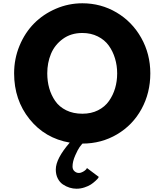

<svg xmlns="http://www.w3.org/2000/svg" viewBox="-20 -860 1002 1170"><path d="M268 -413Q268 -365 280 -322.5Q292 -280 316.5 -244.5Q341 -209 383.5 -188Q426 -167 482 -167Q536 -167 577.5 -188Q619 -209 644 -244.5Q669 -280 681.5 -322.5Q694 -365 694 -413Q694 -460 681 -503.5Q668 -547 643 -582Q618 -617 576 -638Q534 -659 482 -659Q412 -659 362.5 -622.5Q313 -586 290.5 -531.5Q268 -477 268 -413ZM66 -413Q66 -502 99 -581.5Q132 -661 188 -717.5Q244 -774 321 -807Q398 -840 482 -840Q595 -840 690 -784Q785 -728 840.5 -629.5Q896 -531 896 -413Q896 -294 842.5 -196Q789 -98 693.5 -41.5Q598 15 482 15Q475 23 465 36.5Q455 50 438.5 87Q422 124 422 155Q422 173 434 183.5Q446 194 460 194Q473 194 486 186.5Q499 179 505 172L510 164L582 218Q581 221 577.5 226Q574 231 561 243Q548 255 533.5 264.5Q519 274 495 282Q471 290 446 290Q425 290 404 283.5Q383 277 363.5 264Q344 251 332 227.5Q320 204 320 173Q320 107 405 9Q254 -17 160 -134Q66 -251 66 -413Z"/></svg>

Font: Hussar
Style: BoldWeb
Weight: 700
Foundry: Cannot Into Space Fonts
Version: Version 2.00